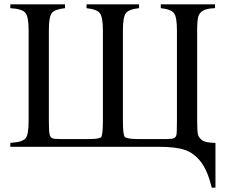

<svg xmlns="http://www.w3.org/2000/svg" viewBox="-20 -682 1049 892"><path d="M28 0V-18Q30 -19 46 -20Q83 -23 98 -38.5Q113 -54 113 -121V-542Q113 -605 97.5 -623Q82 -641 28 -644V-662H282V-644Q234 -639 220.5 -621Q207 -603 207 -542V-121Q207 -71 210.5 -57.5Q214 -44 222.5 -40Q231 -36 262 -36H391Q440 -36 449 -44Q458 -52 458 -121V-542Q458 -601 444.5 -620Q431 -639 382 -644V-662H626V-644Q578 -639 564.5 -620.5Q551 -602 551 -542V-121Q551 -57 559.5 -46.5Q568 -36 623 -36H754Q781 -36 789 -40.5Q797 -45 799.5 -54.5Q802 -64 802 -121V-542Q802 -602 788.5 -620.5Q775 -639 727 -644V-662H979V-644Q943 -643 925 -633.5Q907 -624 901.5 -606Q896 -588 896 -542V-121Q896 -70 900 -56Q904 -42 919 -30.5Q934 -19 981 -18V190H964Q944 109 912.5 69Q881 29 839 14.5Q797 0 716 0Z"/></svg>

Font: New Athena Unicode
Style: Regular
Weight: 400
Designer: J. Rusten 1997; rev. by R. Hancock 2001, 2002, rev. by D. Mastronarde 2002-2021
Foundry: GreekKeys New Athena Unicode
Version: Version 5.008